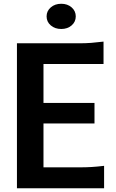

<svg xmlns="http://www.w3.org/2000/svg" viewBox="-20 -1000 618 1020"><path d="M70 0V-770H401Q434 -770 463.8 -772.2Q493.5 -774.5 530 -779V-660H211V-453H482V-344H211V-111H405Q438 -111 466.5 -112.8Q495 -114.5 533 -119V0ZM305.5 -846Q272 -846 249.8 -865Q227.5 -884 227.5 -913Q227.5 -941.5 249.8 -960.8Q272 -980 305.5 -980Q338.5 -980 360.5 -960.8Q382.5 -941.5 382.5 -913Q382.5 -884 360.5 -865Q338.5 -846 305.5 -846Z"/></svg>

Font: Junction
Style: Bold
Weight: 700
Designer: Caroline Hadilaksono
Foundry: Caroline Hadilaksono, Tyler Finck, The League of Moveable Type
Version: Version 2.000; ttfautohint (v1.8.3)